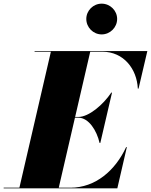

<svg xmlns="http://www.w3.org/2000/svg" viewBox="-70 -1029 825 1049"><path d="M401.5 -925.5C401.5 -879 439.5 -841 485.5 -841C531.5 -841 570 -879 570 -925.5C570 -971.5 531.5 -1009 485.5 -1009C439.5 -1009 401.5 -971.5 401.5 -925.5ZM358 -386C415 -386 459 -315 474 -248H478L542 -523H538C493 -456 415 -390 358 -390H340.5L423 -746.5H489C606 -746.5 678 -652 683 -545H687L735 -750H119V-746.5H208L36 -3.5H-50V0H571L623 -225H619C560 -98 452 -3.5 315 -3.5H251L339.5 -386Z"/></svg>

Font: Bodoni* 48pt Fatface
Style: Italic
Weight: 900
Italic angle: -13°
Version: Version 2.3